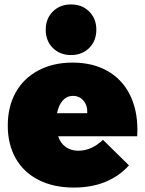

<svg xmlns="http://www.w3.org/2000/svg" viewBox="-20 -837 654 865"><path d="M599 -252Q599 -233 598 -223H242Q253 -191 276.5 -174.5Q300 -158 333 -158Q392 -158 444 -207L561 -92Q517 -43 454.5 -17.5Q392 8 313 8Q221 8 153.5 -26.5Q86 -61 50.5 -124Q15 -187 15 -271Q15 -357 51 -421Q87 -485 153.5 -520Q220 -555 307 -555Q397 -555 463 -518Q529 -481 564 -412.5Q599 -344 599 -252ZM309 -405Q281 -405 262.5 -384Q244 -363 237 -327H373Q375 -361 356.5 -383Q338 -405 309 -405ZM414 -703Q414 -653 382 -621Q350 -589 300 -589Q250 -589 218 -621Q186 -653 186 -703Q186 -753 218 -785Q250 -817 300 -817Q350 -817 382 -785Q414 -753 414 -703Z"/></svg>

Font: Gontserrat Black
Style: Regular
Weight: 900
Designer: Julieta Ulanovsky
Foundry: Julieta Ulanovsky
Version: Version 6.001